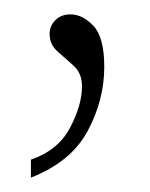

<svg xmlns="http://www.w3.org/2000/svg" viewBox="-20 -93 208 267"><path d="M23 129Q61 116 77.5 84.5Q94 53 94 27Q94 9 82.5 -1.5Q71 -12 60 -21.5Q49 -31 49 -46Q49 -57 57 -65Q65 -73 78 -73Q95 -73 110 -57Q125 -41 125 0Q125 46 102 89Q79 132 23 154Z"/></svg>

Font: Noto Serif Condensed Thin
Style: Regular
Weight: 100
Width: 3
Designer: Monotype Design Team
Foundry: Monotype Imaging Inc.
Version: Version 2.013; ttfautohint (v1.8.4.7-5d5b)